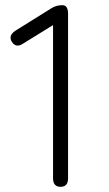

<svg xmlns="http://www.w3.org/2000/svg" viewBox="-20 -722 423 742"><path d="M214 0Q185 0 185 -33V-625L70 -554Q42 -535 26 -560Q11 -584 39 -603L180 -691Q198 -702 221 -702Q243 -702 243 -669V-33Q243 0 214 0Z"/></svg>

Font: Shin Retro Maru Gothic Regular
Style: Regular
Weight: 400
Designer: Iose
Foundry: Typographish
Version: Version 1.002